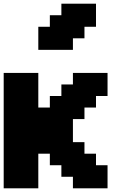

<svg xmlns="http://www.w3.org/2000/svg" viewBox="-20 -1020 727 1040"><path d="M375 0H562.5V-125H500V-187.5H437.5V-250H375V-375H437.5V-437.5H500V-500H562.5V-625H375V-562.5H312.5V-500H250V-437.5H187.5V-625H0V0H187.5V-187.5H250V-125H312.5V-62.5H375ZM187.5 -750H375V-812.5H437.5V-875H500V-1000H312.5V-937.5H250V-875H187.5Z"/></svg>

Font: Faithful 32x
Style: Semibold
Weight: 400
Foundry: Faithful Resource Pack
Version: Version 1.0; January 27, 2023